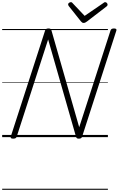

<svg xmlns="http://www.w3.org/2000/svg" viewBox="-20 -1262 1092 1767"><path d="M101 14Q73 14 79 -5L395 -981Q398 -991 405 -995.5Q412 -1000 426 -1000Q438 -1000 444 -996.5Q450 -993 453 -984L709 -91L997 -981Q1000 -991 1007.5 -995.5Q1015 -1000 1029 -1000Q1057 -1000 1051 -981L736 -5Q733 5 726 9.5Q719 14 706 14Q694 14 688.5 10.5Q683 7 680 -2L423 -899L134 -5Q131 5 123.5 9.5Q116 14 101 14ZM948 -1242Q957 -1242 963.5 -1234.5Q970 -1227 970 -1220Q970 -1214 968 -1210.5Q966 -1207 961 -1203L780 -1064Q771 -1057 764 -1054Q757 -1051 749 -1051Q742 -1051 736.5 -1054.5Q731 -1058 725 -1065L613 -1206Q610 -1210 608.5 -1214Q607 -1218 607 -1222Q607 -1231 616 -1236.5Q625 -1242 632 -1242Q639 -1242 642.5 -1239Q646 -1236 650 -1231L759 -1116L927 -1231Q934 -1236 938 -1239Q942 -1242 948 -1242ZM0 475H973V485H0ZM0 -20H973V0H0ZM0 -505H973V-500H0ZM0 -995H973V-985H0Z"/></svg>

Font: Playwrite CZ Guides
Style: Regular
Weight: 400
Designer: Veronika Burian, José Scaglione
Foundry: TypeTogether
Version: Version 1.003